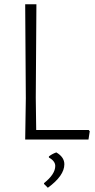

<svg xmlns="http://www.w3.org/2000/svg" viewBox="-20 -659 448 907"><path d="M399 -45 404 -39 398 0H99L102 -194L99 -639H152L149 -197L151 -45ZM246 61Q284 83 284 117Q284 171 206 228L188 210V206Q241 164 241 125Q241 102 211 85V80Q226 68 246 61Z"/></svg>

Font: Alegreya Sans Light
Style: Regular
Weight: 300
Designer: Juan Pablo del Peral
Foundry: Huerta Tipografica
Version: Version 2.007